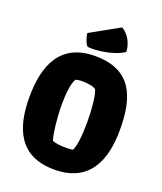

<svg xmlns="http://www.w3.org/2000/svg" viewBox="-176 -1097 1028 1219"><g transform="rotate(20 338.5 -488.0)"><path d="M337.4 9.8C571.3 9.8 644.5 -158.7 644.5 -369.1C644.5 -583 590.8 -756.8 337.4 -756.8C102.1 -756.8 32.7 -583 32.7 -369.1C32.7 -156.7 102.1 9.8 337.4 9.8ZM267.6 -161.1C253.9 -206.5 242.2 -304.7 242.2 -396C242.2 -469.2 249.5 -537.6 269.5 -571.8C277.3 -576.2 296.9 -578.6 318.8 -578.6C354 -578.1 390.6 -572.3 407.7 -558.6C423.8 -525.4 432.6 -434.1 432.6 -345.2C432.6 -261.7 424.8 -180.2 407.7 -150.4C403.8 -147.5 384.8 -146 361.8 -146C324.7 -146 277.3 -150.4 267.6 -161.1ZM270.5 -795.4C279.8 -794.4 290.5 -793.5 301.8 -793.5C366.7 -793.5 459.5 -812.5 513.2 -848.1C511.2 -897.9 487.8 -954.6 435.5 -986.3L239.3 -877C243.7 -845.7 253.9 -813.5 270.5 -795.4Z"/></g></svg>

Font: Kavoon
Style: Regular
Weight: 400
Designer: Viktoriya Grabowska
Foundry: Viktoriya Grabowska
Version: Version 1.002